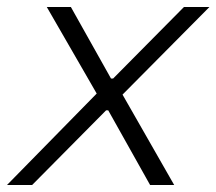

<svg xmlns="http://www.w3.org/2000/svg" viewBox="-37 -530 620 550"><path d="M-17 0 240 -262 97 -510H166L281 -305H287L490 -510H563L314 -259L462 0H393L273 -214H267L55 0Z"/></svg>

Font: Saira Light
Style: Italic
Weight: 300
Italic angle: -12°
Designer: Hector Gatti with collaboration of the Omnibus-Type team
Foundry: Omnibus-Type
Version: Version 1.100; ttfautohint (v1.8.3)